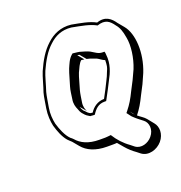

<svg xmlns="http://www.w3.org/2000/svg" viewBox="-143 -798 991 1054"><g transform="rotate(-20 352.5 -271.0)"><path d="M526 -637C488 -658 440 -665 388 -675C328 -682 280 -659 244 -625C205 -590 178 -543 154 -489C142 -461 129 -407 118 -377C111 -352 107 -316 102 -289C96 -252 99 -215 105 -188C115 -153 129 -116 151 -90C157 -83 167 -75 173 -69L202 -34C230 0 277 22 344 22H378C385 22 393 22 402 21L431 55C447 74 466 91 486 105L505 120C542 148 596 131 625 97C656 60 653 16 632 -9L603 -45C591 -60 572 -70 557 -83C581 -113 596 -139 616 -180L644 -234C652 -251 660 -269 669 -290C711 -395 703 -509 659 -562L630 -597C610 -626 580 -656 526 -637ZM547 -92 541 -98C535 -103 532 -111 527 -117ZM497 -428C496 -396 495 -388 484 -364C478 -348 472 -334 465 -321C457 -304 430 -251 418 -230C380 -230 351 -208 334 -181C331 -181 328 -181 325 -182H322C320 -183 319 -184 316 -185C305 -191 299 -202 289 -210C284 -217 280 -226 277 -235L307 -200C300 -213 294 -232 298 -254C301 -273 305 -303 310 -321C317 -342 329 -392 338 -413C348 -434 358 -460 373 -473C379 -472 384 -472 391 -471L362 -506L374 -504L403 -469C408 -468 415 -466 423 -464C437 -459 444 -456 456 -452C470 -445 481 -434 497 -428ZM254 -289C249 -263 256 -242 263 -227C266 -218 270 -208 277 -199C284 -191 292 -180 307 -172C310 -170 312 -169 315 -167H320C325 -166 327 -166 331 -166H341C358 -193 378 -215 415 -215H425L430 -224C442 -245 470 -300 478 -316C498 -352 519 -400 512 -455C512 -464 511 -466 509 -473H499C473 -473 459 -487 436 -500C423 -507 398 -514 380 -519L367 -521C358 -522 350 -523 341 -524L335 -519C314 -501 304 -472 295 -452C285 -427 273 -378 266 -358C260 -340 257 -309 254 -289ZM352 -28H318C254 -28 212 -49 186 -80C183 -84 176 -89 171 -93C147 -117 131 -157 120 -194C114 -221 111 -255 117 -289C122 -316 127 -353 133 -375C144 -407 157 -460 168 -485C192 -538 218 -583 254 -615C287 -646 328 -666 383 -660C440 -649 485 -642 523 -621C572 -638 595 -618 617 -587C635 -566 643 -541 649 -505C659 -456 649 -385 626 -328C617 -308 609 -290 601 -274L573 -220C553 -179 539 -155 515 -125L507 -115L514 -106C519 -100 525 -90 530 -86C547 -69 564 -57 583 -42C607 -24 614 19 585 53C562 81 518 96 487 73L467 57C433 33 406 3 385 -31C375 -30 361 -28 352 -28Z"/></g></svg>

Font: Blanket
Style: PosterObl
Weight: 900
Foundry: Cannot Into Space Fonts
Version: Version 0.9